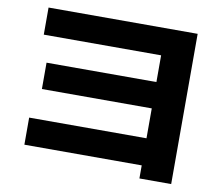

<svg xmlns="http://www.w3.org/2000/svg" viewBox="-85 -846 1171 1012"><g transform="rotate(10 500.0 -340.0)"><path d="M723 62V-8H95V-153H723V-313H135V-454H723V-597H95V-742H893V62Z"/></g></svg>

Font: M PLUS 1 ExtraBold
Style: Regular
Weight: 800
Designer: Coji Morishita
Foundry: UNDERFOREST DESIGN
Version: Version 1.001